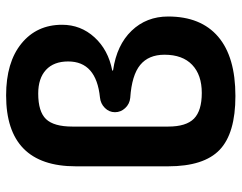

<svg xmlns="http://www.w3.org/2000/svg" viewBox="-101 -679 790 628"><g transform="rotate(-90 294.0 -365.0)"><path d="M194 -523V-210Q194 -151 220 -125.5Q246 -100 304 -100Q363 -100 396 -131.5Q429 -163 429 -222Q429 -274 395.5 -301.5Q362 -329 288 -334Q268 -336 254.5 -350.5Q241 -365 241 -384Q241 -403 255 -417Q269 -431 289 -433Q407 -445 407 -537Q407 -584 379.5 -609.5Q352 -635 302 -635Q243 -635 218.5 -609.5Q194 -584 194 -523ZM294 10Q172 10 118 -41.5Q64 -93 64 -210V-512Q64 -740 296 -740Q404 -740 465.5 -690Q527 -640 527 -557Q527 -496 486 -451Q445 -406 378 -393Q377 -393 377 -392Q377 -390 379 -390Q461 -378 507.5 -329.5Q554 -281 554 -210Q554 -103 488 -46.5Q422 10 294 10Z"/></g></svg>

Font: Rounded Mplus 1c Bold
Style: Bold
Weight: 700
Version: Version 1.059.20150529